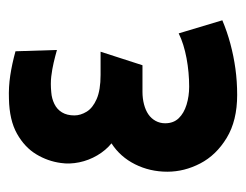

<svg xmlns="http://www.w3.org/2000/svg" viewBox="-82 -470 563 440"><g transform="rotate(-90 200.0 -250.5)"><path d="M305 -402 302 -497Q273 -505 246.5 -509Q220 -513 193 -512Q144 -511 113 -493.5Q82 -476 66 -449.5Q50 -423 46 -393Q43 -373 47.5 -351Q52 -329 63.5 -309.5Q75 -290 91 -277Q60 -257 43 -223Q26 -189 26 -149Q26 -110 45 -73.5Q64 -37 103.5 -13Q143 11 202 11Q233 11 262 7Q291 3 319 -4.5Q347 -12 373 -23L343 -123Q331 -117 316.5 -112.5Q302 -108 286 -105Q270 -102 253.5 -100.5Q237 -99 221 -99Q199 -99 179.5 -105Q160 -111 148.5 -123Q137 -135 137 -154Q137 -166 142.5 -176Q148 -186 157.5 -192.5Q167 -199 180.5 -202.5Q194 -206 209 -206H270L301 -302H248Q213 -302 192.5 -311Q172 -320 163.5 -334Q155 -348 155 -362Q155 -379 162 -390.5Q169 -402 181.5 -408Q194 -414 208 -415Q228 -417 244.5 -415Q261 -413 276 -409.5Q291 -406 305 -402Z"/></g></svg>

Font: Advent Pro
Style: Bold
Weight: 700
Designer: VivaRado, Andreas Kalpakidis
Foundry: VivaRado, Andreas Kalpakidis
Version: Version 3.000